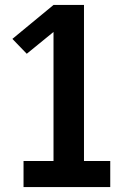

<svg xmlns="http://www.w3.org/2000/svg" viewBox="-20 -755 540 775"><path d="M75 0V-105H196V-626L88 -538L30 -598L196 -735H319V-105H425V0Z"/></svg>

Font: Iosevka SS18 Extrabold
Style: Regular
Weight: 800
Monospace: yes
Designer: Belleve Invis
Foundry: Belleve Invis
Version: Version 25.1.1; ttfautohint (v1.8.4)